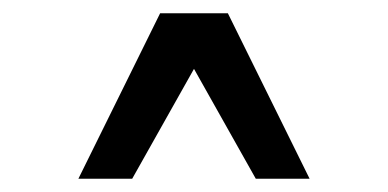

<svg xmlns="http://www.w3.org/2000/svg" viewBox="-20 -760 584 289"><path d="M179 -491H98L221 -740H323L446 -491H365L248 -699H296Z"/></svg>

Font: Instrument Sans Condensed SemiBold
Style: Regular
Weight: 600
Width: 3
Designer: Rodrigo Fuenzalida
Foundry: fragTYPE
Version: Version 1.000;gftools[0.9.28]